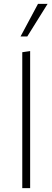

<svg xmlns="http://www.w3.org/2000/svg" viewBox="-20 -980 273 1000"><path d="M96 0V-708L137 -714V0ZM87 -790 178 -960H228L122 -790Z"/></svg>

Font: Ysabeau Office ExtraLight
Style: Regular
Weight: 250
Designer: Christian Thalmann (Catharsis Fonts)
Version: Version 2.001;gftools[0.9.30]; featfreeze: tnum,lnum,ss02